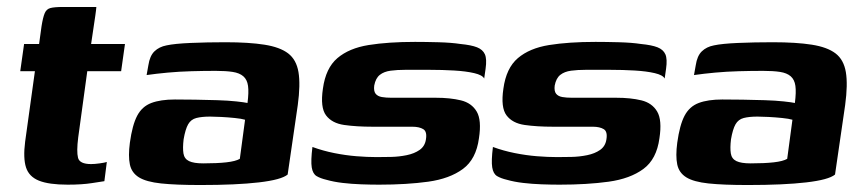

<svg xmlns="http://www.w3.org/2000/svg" viewBox="-20 -525 2472 550"><path d="M174 4Q120 4 91.5 -7.5Q63 -19 54.5 -45.5Q46 -72 52 -119L80 -321H38L49 -399H92L99 -450Q103 -475 108 -487Q113 -499 124.5 -502Q136 -505 160 -505H256Q256 -501 255 -495Q254 -489 253 -480L241 -399H338L327 -321H230L204 -131Q199 -91 203.5 -73Q208 -55 241 -55Q251 -55 265.5 -57Q280 -59 286 -61L279 -6Q272 -5 243.5 -0.5Q215 4 174 4Z M554 5Q484 5 441.5 0.5Q399 -4 378 -17Q357 -30 352 -54Q347 -78 352 -116Q359 -167 373 -193.5Q387 -220 413.5 -230Q440 -240 481 -240Q507 -240 539 -239.5Q571 -239 602.5 -238Q634 -237 657 -234.5Q680 -232 689 -230Q693 -261 690.5 -279Q688 -297 677 -306.5Q666 -316 646.5 -319Q627 -322 598 -322Q564 -322 528.5 -321Q493 -320 460.5 -317Q428 -314 400 -310L405 -338Q409 -365 422.5 -378Q436 -391 457 -395Q480 -400 526.5 -402Q573 -404 626 -404Q693 -404 737.5 -397Q782 -390 805.5 -372Q829 -354 835 -318.5Q841 -283 833 -224L804 -25Q786 -10 721.5 -2.5Q657 5 554 5ZM562 -57Q602 -57 628.5 -60Q655 -63 667 -70L682 -182Q672 -185 652.5 -187Q633 -189 613.5 -190Q594 -191 582 -191Q558 -191 542.5 -187Q527 -183 519 -169Q511 -155 506 -126Q503 -101 505.5 -85.5Q508 -70 521.5 -63.5Q535 -57 562 -57Z M1066 4Q1042 4 1014.5 3Q987 2 961.5 -1Q936 -4 915 -10Q898 -14 887 -20.5Q876 -27 873 -45.5Q870 -64 875 -104Q905 -93 937.5 -86.5Q970 -80 1001 -77.5Q1032 -75 1059 -75Q1078 -75 1100.5 -75.5Q1123 -76 1145 -80.5Q1167 -85 1182 -95.5Q1197 -106 1200 -125Q1204 -148 1192.5 -155Q1181 -162 1161 -162H1047Q1001 -162 966 -167Q931 -172 914 -194.5Q897 -217 905 -271Q913 -330 946.5 -358.5Q980 -387 1036 -396Q1092 -405 1169 -405Q1198 -405 1235.5 -404Q1273 -403 1299 -399Q1330 -396 1346.5 -389.5Q1363 -383 1369 -369.5Q1375 -356 1371 -328L1367 -300Q1362 -310 1338.5 -315.5Q1315 -321 1281 -323Q1247 -325 1210 -325Q1173 -325 1141 -325Q1118 -325 1099 -322.5Q1080 -320 1068 -310.5Q1056 -301 1052 -280Q1050 -264 1056 -256.5Q1062 -249 1074 -247Q1086 -245 1101 -245H1228Q1270 -245 1300.5 -237.5Q1331 -230 1345.5 -205.5Q1360 -181 1352 -129Q1344 -69 1306 -41Q1268 -13 1206.5 -4.5Q1145 4 1066 4Z M1583 4Q1559 4 1531.5 3Q1504 2 1478.5 -1Q1453 -4 1432 -10Q1415 -14 1404 -20.5Q1393 -27 1390 -45.5Q1387 -64 1392 -104Q1422 -93 1454.5 -86.5Q1487 -80 1518 -77.5Q1549 -75 1576 -75Q1595 -75 1617.5 -75.5Q1640 -76 1662 -80.5Q1684 -85 1699 -95.5Q1714 -106 1717 -125Q1721 -148 1709.5 -155Q1698 -162 1678 -162H1564Q1518 -162 1483 -167Q1448 -172 1431 -194.5Q1414 -217 1422 -271Q1430 -330 1463.5 -358.5Q1497 -387 1553 -396Q1609 -405 1686 -405Q1715 -405 1752.5 -404Q1790 -403 1816 -399Q1847 -396 1863.5 -389.5Q1880 -383 1886 -369.5Q1892 -356 1888 -328L1884 -300Q1879 -310 1855.5 -315.5Q1832 -321 1798 -323Q1764 -325 1727 -325Q1690 -325 1658 -325Q1635 -325 1616 -322.5Q1597 -320 1585 -310.5Q1573 -301 1569 -280Q1567 -264 1573 -256.5Q1579 -249 1591 -247Q1603 -245 1618 -245H1745Q1787 -245 1817.5 -237.5Q1848 -230 1862.5 -205.5Q1877 -181 1869 -129Q1861 -69 1823 -41Q1785 -13 1723.5 -4.5Q1662 4 1583 4Z M2122 5Q2052 5 2009.5 0.5Q1967 -4 1946 -17Q1925 -30 1920 -54Q1915 -78 1920 -116Q1927 -167 1941 -193.5Q1955 -220 1981.5 -230Q2008 -240 2049 -240Q2075 -240 2107 -239.5Q2139 -239 2170.5 -238Q2202 -237 2225 -234.5Q2248 -232 2257 -230Q2261 -261 2258.5 -279Q2256 -297 2245 -306.5Q2234 -316 2214.5 -319Q2195 -322 2166 -322Q2132 -322 2096.5 -321Q2061 -320 2028.5 -317Q1996 -314 1968 -310L1973 -338Q1977 -365 1990.5 -378Q2004 -391 2025 -395Q2048 -400 2094.5 -402Q2141 -404 2194 -404Q2261 -404 2305.5 -397Q2350 -390 2373.5 -372Q2397 -354 2403 -318.5Q2409 -283 2401 -224L2372 -25Q2354 -10 2289.5 -2.5Q2225 5 2122 5ZM2130 -57Q2170 -57 2196.5 -60Q2223 -63 2235 -70L2250 -182Q2240 -185 2220.5 -187Q2201 -189 2181.5 -190Q2162 -191 2150 -191Q2126 -191 2110.5 -187Q2095 -183 2087 -169Q2079 -155 2074 -126Q2071 -101 2073.5 -85.5Q2076 -70 2089.5 -63.5Q2103 -57 2130 -57Z"/></svg>

Font: Genos Thin
Style: Bold Italic
Weight: 700
Italic angle: -8°
Version: Version 1.010